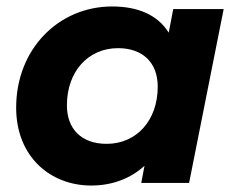

<svg xmlns="http://www.w3.org/2000/svg" viewBox="-20 -566 730 594"><path d="M516 -538 502 -465C467 -521 405 -546 327 -546C161 -546 30 -414 30 -233C30 -80 137 8 262 8C328 8 384 -14 427 -53L417 0H565L672 -538ZM310 -121C232 -121 187 -167 187 -240C187 -345 253 -417 345 -417C423 -417 468 -371 468 -298C468 -193 402 -121 310 -121Z"/></svg>

Font: AWKNG-Font
Style: Bold Italic
Weight: 700
Italic angle: -11.3°
Designer: Awakening Church
Foundry: Awakening Church
Version: Version 1.700;PS 001.700;hotconv 1.0.88;makeotf.lib2.5.64775